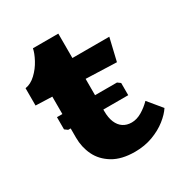

<svg xmlns="http://www.w3.org/2000/svg" viewBox="-148 -722 803 845"><g transform="rotate(-30 253.0 -300.0)"><path d="M103.5 -174V-382.5L20 -385.5V-473.5Q48 -477.5 73.5 -501.5Q99 -525.5 115.5 -556.5Q132 -587.5 136 -609.5H265V-485.5H452.5L425.5 -371.5L269.5 -377V-213Q269.5 -179.5 279.2 -156.2Q289 -133 307 -121Q325 -109 350 -109Q375.5 -109 401.5 -124.2Q427.5 -139.5 449 -161.5L506 -92.5Q490.5 -68.5 460.5 -44.8Q430.5 -21 389 -5.5Q347.5 10 298 10Q230.5 10 187 -16.2Q143.5 -42.5 123.5 -84Q103.5 -125.5 103.5 -174ZM76 -232V-294H381L396 -283V-221H91Z"/></g></svg>

Font: TMT Limkin
Style: Regular
Weight: 400
Designer: Gabriel Drozdov
Version: Version 1.000;Glyphs 3.1.2 (3151)